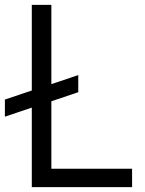

<svg xmlns="http://www.w3.org/2000/svg" viewBox="-42 -765 593 785"><path d="M88 -325 -22 -288V-358L88 -395V-745H168V-421L278 -458V-388L168 -351V-75H498V0H88Z"/></svg>

Font: Evergrow Sans 
Style: Regular
Weight: 400
Foundry: 10Web
Version: Version 1.000